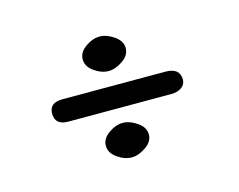

<svg xmlns="http://www.w3.org/2000/svg" viewBox="-53 -440 536 430"><g transform="rotate(-15 214.5 -225.0)"><path d="M58.6 -225.6Q58.6 -251 88.9 -251H328.1Q361.3 -251 361.3 -223.6Q361.3 -212.9 352.1 -206.1Q342.8 -199.2 328.1 -199.2H88.9Q58.6 -199.2 58.6 -225.6ZM206.1 -165Q221.7 -165 238.8 -153.3Q255.9 -141.6 255.9 -125Q255.9 -108.4 238.8 -96.7Q221.7 -85 206.1 -85Q189.5 -85 172.9 -96.7Q156.2 -108.4 156.2 -125Q156.2 -141.6 172.9 -153.3Q189.5 -165 206.1 -165ZM206.1 -365.2Q221.7 -365.2 238.8 -353.5Q255.9 -341.8 255.9 -325.2Q255.9 -308.6 238.8 -296.9Q221.7 -285.2 206.1 -285.2Q189.5 -285.2 172.9 -296.9Q156.2 -308.6 156.2 -325.2Q156.2 -341.8 172.9 -353.5Q189.5 -365.2 206.1 -365.2Z"/></g></svg>

Font: Jura
Style: Book
Weight: 400
Version: Version 2.3